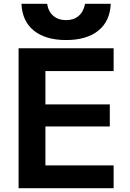

<svg xmlns="http://www.w3.org/2000/svg" viewBox="-20 -982 676 1002"><path d="M77 -730H573V-611H217V-437H553V-322H217V-119H573V0H77ZM92 -962H226Q232 -922 258 -899.5Q284 -877 325 -877Q365 -877 390.5 -899Q416 -921 424 -962H558Q554 -871 493 -822Q432 -773 325 -773Q218 -773 157 -822Q96 -871 92 -962Z"/></svg>

Font: Enso
Style: Bold
Weight: 700
Designer: Coji Morishita
Foundry: UNDERFOREST DESIGN
Version: Version 1.000